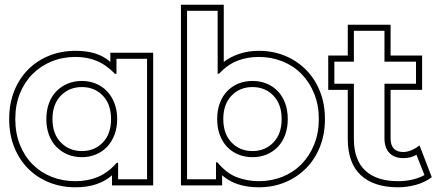

<svg xmlns="http://www.w3.org/2000/svg" viewBox="-20 -775 1855 816"><path d="M475 -525V-461H469Q431 -500 390.5 -516.5Q350 -533 301 -533Q246 -533 199.5 -514Q153 -495 118.5 -460.5Q84 -426 64.5 -377.5Q45 -329 45 -269Q45 -209 64.5 -160Q84 -111 118.5 -76.5Q153 -42 199.5 -23.5Q246 -5 301 -5Q353 -5 396 -23Q439 -41 476 -83H482V-13H605V-525ZM631 -551V13H456V-30Q398 21 301 21Q241 21 189.5 0.5Q138 -20 100 -58Q62 -96 40.5 -149.5Q19 -203 19 -269Q19 -335 40.5 -388.5Q62 -442 100 -480Q138 -518 189.5 -538.5Q241 -559 301 -559Q348 -559 384 -548Q420 -537 449 -512V-551ZM478 -269Q478 -232 466.5 -202Q455 -172 435 -151Q415 -130 387.5 -118.5Q360 -107 328 -107Q295 -107 267.5 -118.5Q240 -130 219.5 -151Q199 -172 188 -202Q177 -232 177 -269Q177 -306 188 -336Q199 -366 219.5 -387Q240 -408 267.5 -419.5Q295 -431 328 -431Q360 -431 387.5 -419.5Q415 -408 435 -387Q455 -366 466.5 -336Q478 -306 478 -269ZM452 -269Q452 -332 417 -368.5Q382 -405 328 -405Q274 -405 238.5 -368.5Q203 -332 203 -269Q203 -206 238.5 -169.5Q274 -133 328 -133Q382 -133 417 -169.5Q452 -206 452 -269Z M1335 -269Q1335 -328 1315.5 -376.5Q1296 -425 1262 -460Q1228 -495 1181 -514Q1134 -533 1080 -533Q1031 -533 989.5 -517Q948 -501 911 -462H905V-729H775V-13H898V-85H904Q943 -38 987.5 -21.5Q1032 -5 1080 -5Q1134 -5 1181 -24Q1228 -43 1262 -78Q1296 -113 1315.5 -161.5Q1335 -210 1335 -269ZM1361 -269Q1361 -204 1339.5 -150.5Q1318 -97 1280 -59Q1242 -21 1191 0Q1140 21 1080 21Q982 21 924 -30V13H749V-755H931V-512Q960 -534 998 -546.5Q1036 -559 1080 -559Q1140 -559 1191 -538Q1242 -517 1280 -479Q1318 -441 1339.5 -387.5Q1361 -334 1361 -269ZM1203 -269Q1203 -232 1192 -202Q1181 -172 1161 -151Q1141 -130 1113.5 -118.5Q1086 -107 1053 -107Q1020 -107 992.5 -118.5Q965 -130 945 -151Q925 -172 914 -202Q903 -232 903 -269Q903 -306 914 -336Q925 -366 945 -387Q965 -408 992.5 -419.5Q1020 -431 1053 -431Q1086 -431 1113.5 -419.5Q1141 -408 1161 -387Q1181 -366 1192 -336Q1203 -306 1203 -269ZM1177 -269Q1177 -332 1142 -368.5Q1107 -405 1053 -405Q999 -405 964 -368.5Q929 -332 929 -269Q929 -206 964 -169.5Q999 -133 1053 -133Q1107 -133 1142 -169.5Q1177 -206 1177 -269Z M1750 -117Q1737 -110 1724 -106.5Q1711 -103 1694 -103Q1656 -103 1635 -125Q1614 -147 1614 -187V-419H1748V-513H1614V-644H1484V-513H1401V-419H1484V-185Q1484 -95 1532.5 -50Q1581 -5 1672 -5Q1704 -5 1733.5 -12Q1763 -19 1784 -31ZM1815 -22Q1786 0 1748 10.5Q1710 21 1672 21Q1569 21 1513.5 -30.5Q1458 -82 1458 -185V-393H1375V-539H1458V-670H1640V-539H1774V-393H1640V-187Q1640 -129 1694 -129Q1726 -129 1763 -157Z"/></svg>

Font: CMG Sans Outline
Style: Outline
Weight: 700
Designer: Julieta Ulanovsky
Foundry: Julieta Ulanovsky
Version: Version 7.200